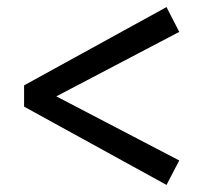

<svg xmlns="http://www.w3.org/2000/svg" viewBox="-20 -598 577 542"><path d="M48 -297V-357L450 -578L486 -508L139 -326L486 -145L450 -76Z"/></svg>

Font: Source Serif 4 Semibold
Style: Regular
Weight: 600
Designer: Frank Grießhammer
Foundry: Adobe
Version: Version 4.005;hotconv 1.1.0;makeotfexe 2.6.0